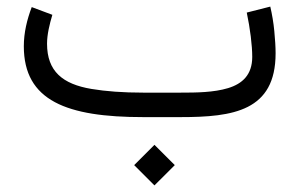

<svg xmlns="http://www.w3.org/2000/svg" viewBox="-20 -355 907 582"><path d="M386.7 145.5 448.2 207 509.8 145.5 448.2 84ZM527.3 0C687 0 815.4 -18.6 815.4 -193.4C815.4 -212.4 814 -234.9 811.5 -260.7C809.1 -286.6 804.7 -311.5 799.3 -335L728 -316.9C738.3 -268.1 744.6 -217.3 744.6 -182.6C744.6 -128.4 714.8 -101.1 671.4 -87.9C627.9 -74.7 574.7 -74.2 527.8 -74.2H414.1C353 -74.2 300.8 -78.1 257.3 -85.4C169.9 -100.1 122.6 -138.7 122.6 -222.7C122.6 -250.5 130.4 -282.2 138.7 -310.1L76.2 -333.5C62 -295.9 52.2 -256.3 52.2 -214.8C52.2 -49.3 182.6 0 414.1 0Z"/></svg>

Font: Vazirmatn Light
Style: Regular
Weight: 300
Designer: Saber Rastikerdar
Foundry: Saber Rastikerdar
Version: Version 33.003